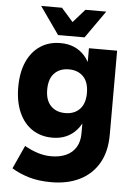

<svg xmlns="http://www.w3.org/2000/svg" viewBox="-61 -775 708 1011"><g transform="rotate(5 293.5 -270.0)"><path d="M249 190Q181 190 130.5 175Q80 160 39 135L95 12Q129 31 164 42.5Q199 54 237 54Q281 54 314.5 39Q348 24 366.5 -6Q385 -36 385 -80V-177L404 -294L385 -393V-530H534V-87Q534 4 498 65.5Q462 127 398 158.5Q334 190 249 190ZM234 -44Q173 -44 127.5 -74Q82 -104 57 -160.5Q32 -217 32 -294Q32 -372 57 -428Q82 -484 127.5 -514Q173 -544 234 -544Q314 -544 362.5 -489.5Q411 -435 411 -334V-255Q411 -155 362.5 -99.5Q314 -44 234 -44ZM290 -179Q338 -179 366.5 -208.5Q395 -238 395 -294Q395 -351 366.5 -380.5Q338 -410 290 -410Q242 -410 213.5 -380.5Q185 -351 185 -294Q185 -238 213.5 -208.5Q242 -179 290 -179ZM221 -585 349 -730H459L357 -585ZM217 -585 115 -730H225L353 -585Z"/></g></svg>

Font: Radio Canada Big
Style: Bold
Weight: 700
Designer: Étienne Aubert Bonn
Foundry: Coppers and Brasses
Version: Version 1.001